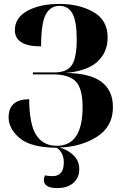

<svg xmlns="http://www.w3.org/2000/svg" viewBox="-20 -744 619 981"><path d="M273 217Q325 217 355 190.5Q385 164 385 120Q385 76 353 47Q321 18 283 10Q396 6 476.5 -46Q557 -98 557 -196Q557 -371 314 -371Q426 -381 478 -429Q530 -477 530 -553Q530 -641 457.5 -682.5Q385 -724 283 -724Q185 -724 120.5 -689Q56 -654 56 -590Q56 -507 190 -507Q190 -625 213.5 -669.5Q237 -714 284 -714Q329 -714 350.5 -674Q372 -634 372 -544Q372 -450 347.5 -412Q323 -374 258 -374H148V-364H249Q332 -364 367 -328Q402 -292 402 -197Q402 1 270 1Q202 1 166 -52.5Q130 -106 129 -237Q24 -237 24 -144Q24 -86 81 -38Q138 10 270 11Q306 36 306 86Q306 156 248 156Q229 156 210 152Q204 163 204 175Q204 217 273 217Z"/></svg>

Font: Noto Serif Display SemiCondensed Extra
Style: Regular
Weight: 800
Width: 4
Designer: Monotype Design Team
Foundry: Monotype Imaging Inc.
Version: Version 1.900